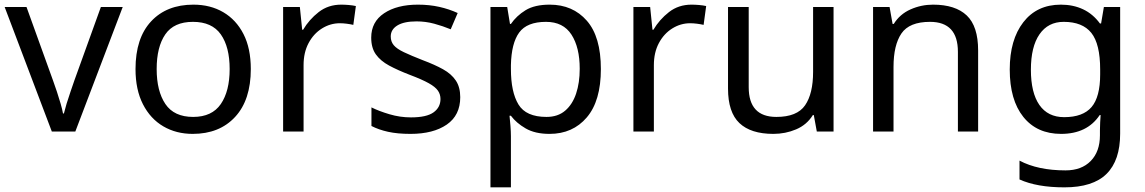

<svg xmlns="http://www.w3.org/2000/svg" viewBox="-20 -566 4924 826"><path d="M203 0 0 -536H94L208 -220Q216 -198 225 -171Q234 -144 241 -119.5Q248 -95 251 -78H255Q259 -95 266.5 -120Q274 -145 283.5 -172Q293 -199 300 -220L414 -536H508L304 0Z M1059 -269Q1059 -136 991.5 -63Q924 10 809 10Q738 10 682.5 -22.5Q627 -55 595 -117.5Q563 -180 563 -269Q563 -402 630 -474Q697 -546 812 -546Q885 -546 940.5 -513.5Q996 -481 1027.5 -419.5Q1059 -358 1059 -269ZM654 -269Q654 -174 691.5 -118.5Q729 -63 811 -63Q892 -63 930 -118.5Q968 -174 968 -269Q968 -364 930 -418Q892 -472 810 -472Q728 -472 691 -418Q654 -364 654 -269Z M1448 -546Q1463 -546 1480.5 -544.5Q1498 -543 1511 -540L1500 -459Q1487 -462 1471.5 -464Q1456 -466 1442 -466Q1401 -466 1365 -443.5Q1329 -421 1307.5 -380.5Q1286 -340 1286 -286V0H1198V-536H1270L1280 -438H1284Q1310 -482 1351 -514Q1392 -546 1448 -546Z M1960 -148Q1960 -70 1902 -30Q1844 10 1746 10Q1690 10 1649.5 1Q1609 -8 1578 -24V-104Q1610 -88 1655.5 -74.5Q1701 -61 1748 -61Q1815 -61 1845 -82.5Q1875 -104 1875 -140Q1875 -160 1864 -176Q1853 -192 1824.5 -208Q1796 -224 1743 -244Q1691 -264 1654 -284Q1617 -304 1597 -332Q1577 -360 1577 -404Q1577 -472 1632.5 -509Q1688 -546 1778 -546Q1827 -546 1869.5 -536.5Q1912 -527 1949 -510L1919 -440Q1885 -454 1848 -464Q1811 -474 1772 -474Q1718 -474 1689.5 -456.5Q1661 -439 1661 -409Q1661 -387 1674 -371.5Q1687 -356 1717.5 -341.5Q1748 -327 1799 -307Q1850 -288 1886 -268Q1922 -248 1941 -219.5Q1960 -191 1960 -148Z M2345 -546Q2444 -546 2504.5 -477Q2565 -408 2565 -269Q2565 -132 2504.5 -61Q2444 10 2344 10Q2282 10 2241.5 -13.5Q2201 -37 2178 -68H2172Q2174 -51 2176 -25Q2178 1 2178 20V240H2090V-536H2162L2174 -463H2178Q2202 -498 2241 -522Q2280 -546 2345 -546ZM2329 -472Q2247 -472 2213.5 -426Q2180 -380 2178 -286V-269Q2178 -170 2210.5 -116.5Q2243 -63 2331 -63Q2380 -63 2411.5 -90Q2443 -117 2458.5 -163.5Q2474 -210 2474 -270Q2474 -362 2438.5 -417Q2403 -472 2329 -472Z M2955 -546Q2970 -546 2987.5 -544.5Q3005 -543 3018 -540L3007 -459Q2994 -462 2978.5 -464Q2963 -466 2949 -466Q2908 -466 2872 -443.5Q2836 -421 2814.5 -380.5Q2793 -340 2793 -286V0H2705V-536H2777L2787 -438H2791Q2817 -482 2858 -514Q2899 -546 2955 -546Z M3566 -536V0H3494L3481 -71H3477Q3451 -29 3405 -9.5Q3359 10 3307 10Q3210 10 3161 -36.5Q3112 -83 3112 -185V-536H3201V-191Q3201 -63 3320 -63Q3409 -63 3443.5 -113Q3478 -163 3478 -257V-536Z M3994 -546Q4090 -546 4139 -499.5Q4188 -453 4188 -349V0H4101V-343Q4101 -472 3981 -472Q3892 -472 3858 -422Q3824 -372 3824 -278V0H3736V-536H3807L3820 -463H3825Q3851 -505 3897 -525.5Q3943 -546 3994 -546Z M4544 -546Q4597 -546 4639.5 -526Q4682 -506 4712 -465H4717L4729 -536H4799V9Q4799 124 4740.5 182Q4682 240 4559 240Q4441 240 4366 206V125Q4445 167 4564 167Q4633 167 4672.5 126.5Q4712 86 4712 16V-5Q4712 -17 4713 -39.5Q4714 -62 4715 -71H4711Q4657 10 4545 10Q4441 10 4382.5 -63Q4324 -136 4324 -267Q4324 -395 4382.5 -470.5Q4441 -546 4544 -546ZM4556 -472Q4489 -472 4452 -418.5Q4415 -365 4415 -266Q4415 -167 4451.5 -114.5Q4488 -62 4558 -62Q4639 -62 4676 -105.5Q4713 -149 4713 -246V-267Q4713 -377 4675 -424.5Q4637 -472 4556 -472Z"/></svg>

Font: Noto Sans Chakma
Style: Regular
Weight: 400
Designer: Zachary Quinn Scheuren - Monotype Design Team
Foundry: Monotype Imaging Inc.
Version: Version 2.003; ttfautohint (v1.8.4.7-5d5b)